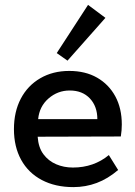

<svg xmlns="http://www.w3.org/2000/svg" viewBox="-20 -748 550 785"><path d="M463 -53Q421 -17 375.5 0Q330 17 280 17Q206 17 151 -12Q96 -41 66.5 -94.5Q37 -148 37 -220Q37 -291 65 -344.5Q93 -398 144.5 -428Q196 -458 263 -458Q329 -458 377 -430.5Q425 -403 451.5 -354Q478 -305 478 -239Q478 -228 477 -215Q476 -202 474 -190L134 -189Q137 -145 157.5 -117.5Q178 -90 209.5 -76.5Q241 -63 278 -63Q321 -63 358 -76Q395 -89 425 -114ZM378 -261Q378 -313 347.5 -345.5Q317 -378 265 -378Q216 -378 178.5 -345.5Q141 -313 136 -261ZM340 -728 411 -675 256 -500 212 -531Z"/></svg>

Font: Podkova SemiBold
Style: Regular
Weight: 600
Designer: Ilya Yudin
Foundry: Cyreal (www.cyreal.org)
Version: Version 2.103